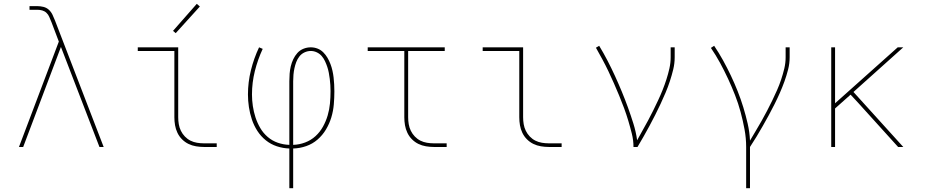

<svg xmlns="http://www.w3.org/2000/svg" viewBox="-20 -767 4840 1002"><path d="M79 0 287 -550 248 -653Q248 -653 248 -653.5Q248 -654 247 -654V-655Q242 -667 237 -679Q232 -691 222.5 -700Q213 -709 200.5 -712.5Q188 -716 175 -716H134V-735H175Q191 -735 207 -731Q223 -727 235 -716Q247 -705 254 -690Q261 -675 267 -660L521 0H499L298 -522L101 0Z M1044 0Q1024 0 1003 -3.5Q982 -7 963.5 -16Q945 -25 930 -40Q915 -55 906 -74Q897 -93 893.5 -113.5Q890 -134 890 -155V-501H699V-520H910V-155Q910 -137 913 -119Q916 -101 924 -84.5Q932 -68 945 -54.5Q958 -41 974 -33Q990 -25 1008 -22Q1026 -19 1044 -19H1111V0ZM897 -594 883 -606 1007 -747 1023 -733Z M1490 215V8Q1457 7 1425 -3.5Q1393 -14 1367 -35Q1341 -56 1323 -84Q1305 -112 1294.5 -143.5Q1284 -175 1279 -208Q1274 -241 1274 -274Q1274 -338 1289.5 -400.5Q1305 -463 1332 -520L1351 -512Q1325 -456 1310 -396Q1295 -336 1295 -274Q1295 -244 1299.5 -213.5Q1304 -183 1313.5 -154Q1323 -125 1338.5 -98.5Q1354 -72 1377.5 -52Q1401 -32 1430 -22Q1459 -12 1490 -11V-343Q1490 -363 1491.5 -382.5Q1493 -402 1497.5 -421Q1502 -440 1510.5 -458Q1519 -476 1532 -490.5Q1545 -505 1563.5 -512.5Q1582 -520 1602 -520Q1620 -520 1637 -513.5Q1654 -507 1667 -494Q1680 -481 1689 -465.5Q1698 -450 1704.5 -433Q1711 -416 1715 -398Q1719 -380 1721 -362.5Q1723 -345 1724 -326.5Q1725 -308 1725 -290Q1725 -256 1722 -221.5Q1719 -187 1709 -154Q1699 -121 1681 -91Q1663 -61 1637 -38.5Q1611 -16 1578 -4.5Q1545 7 1510 8V215ZM1510 -11Q1542 -12 1572.5 -23.5Q1603 -35 1626.5 -56.5Q1650 -78 1665.5 -106Q1681 -134 1690 -164.5Q1699 -195 1702 -227Q1705 -259 1705 -291Q1705 -307 1704 -323Q1703 -339 1701 -355Q1699 -371 1696 -387Q1693 -403 1688 -418Q1683 -433 1676 -448Q1669 -463 1658.5 -475Q1648 -487 1633 -494Q1618 -501 1602 -501Q1585 -501 1569 -493.5Q1553 -486 1542.5 -472.5Q1532 -459 1526 -443Q1520 -427 1516.5 -410.5Q1513 -394 1511.5 -377Q1510 -360 1510 -343Z M2244 0Q2224 0 2203 -3.5Q2182 -7 2163.5 -16Q2145 -25 2130 -40Q2115 -55 2106 -74Q2097 -93 2093.5 -113.5Q2090 -134 2090 -155V-501H1899V-520H2301V-501H2110V-155Q2110 -137 2113 -119Q2116 -101 2124 -84.5Q2132 -68 2145 -54.5Q2158 -41 2174 -33Q2190 -25 2208 -22Q2226 -19 2244 -19H2311V0Z M2844 0Q2824 0 2803 -3.5Q2782 -7 2763.5 -16Q2745 -25 2730 -40Q2715 -55 2706 -74Q2697 -93 2693.5 -113.5Q2690 -134 2690 -155V-501H2499V-520H2710V-155Q2710 -137 2713 -119Q2716 -101 2724 -84.5Q2732 -68 2745 -54.5Q2758 -41 2774 -33Q2790 -25 2808 -22Q2826 -19 2844 -19H2911V0Z M3286 0Q3286 -35 3277.5 -69Q3269 -103 3259 -136.5Q3249 -170 3237 -202.5Q3225 -235 3211.5 -267.5Q3198 -300 3184 -332Q3170 -364 3155 -395.5Q3140 -427 3123.5 -457.5Q3107 -488 3090 -518L3107 -528Q3130 -490 3150.5 -450.5Q3171 -411 3189.5 -370.5Q3208 -330 3225 -289Q3242 -248 3257 -206.5Q3272 -165 3285.5 -122Q3299 -79 3305 -35Q3319 -61 3333.5 -86.5Q3348 -112 3362 -138Q3376 -164 3389 -190.5Q3402 -217 3414.5 -243.5Q3427 -270 3438 -297.5Q3449 -325 3458 -353Q3467 -381 3473.5 -410Q3480 -439 3480 -468V-520H3501V-468Q3501 -436 3493.5 -405Q3486 -374 3476 -343.5Q3466 -313 3453.5 -283.5Q3441 -254 3427.5 -225Q3414 -196 3399.5 -167.5Q3385 -139 3370 -111Q3355 -83 3339 -55Q3323 -27 3307 0Z M3874 215V0Q3874 -46 3865.5 -92Q3857 -138 3845 -182.5Q3833 -227 3816 -270.5Q3799 -314 3779.5 -356Q3760 -398 3738 -438.5Q3716 -479 3690 -517L3707 -528Q3732 -491 3753.5 -452Q3775 -413 3794 -373Q3813 -333 3829.5 -291.5Q3846 -250 3859 -207.5Q3872 -165 3882 -121.5Q3892 -78 3894 -33Q3909 -59 3924.5 -84.5Q3940 -110 3954.5 -136Q3969 -162 3983 -188.5Q3997 -215 4010 -242Q4023 -269 4035 -296Q4047 -323 4056.5 -351.5Q4066 -380 4073 -409Q4080 -438 4080 -468V-520H4101V-468Q4101 -436 4093 -404.5Q4085 -373 4074 -342.5Q4063 -312 4050 -282.5Q4037 -253 4022.5 -224Q4008 -195 3992.5 -166.5Q3977 -138 3961 -110Q3945 -82 3928.5 -54.5Q3912 -27 3894 0V215Z M4318 0V-520H4338V-228L4665 -520H4694L4434 -287L4694 0H4667L4458 -231L4419 -273L4338 -201V0Z"/></svg>

Font: Iosevka SS04 Thin Extended
Style: Regular
Weight: 100
Width: 7
Monospace: yes
Designer: Belleve Invis
Foundry: Belleve Invis
Version: Version 19.0.0; ttfautohint (v1.8.4)